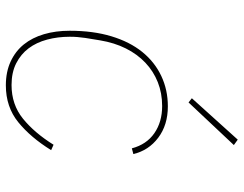

<svg xmlns="http://www.w3.org/2000/svg" viewBox="-106 -694 813 640"><g transform="rotate(90 300.0 -374.5)"><path d="M265 12Q220 12 185.5 -4Q151 -20 128.5 -48Q106 -76 94.5 -115Q83 -154 83 -201Q83 -279 101.5 -340Q120 -401 153.5 -442.5Q187 -484 233.5 -506Q280 -528 335 -528Q397 -528 439.5 -496Q482 -464 494 -413L475 -408Q462 -457 424.5 -483Q387 -509 334 -509Q291 -509 254.5 -494.5Q218 -480 189.5 -453Q161 -426 142 -388Q123 -350 115 -302L107 -253Q105 -238 104 -227Q103 -216 103 -201Q103 -161 112.5 -125.5Q122 -90 141.5 -64Q161 -38 191.5 -22.5Q222 -7 264 -7Q329 -7 376 -45Q423 -83 463 -147L481 -139Q439 -71 388 -29.5Q337 12 265 12ZM322 -597 308 -608 446 -761 464 -748Z"/></g></svg>

Font: IBM Plex Mono Thin
Style: Italic
Weight: 100
Italic angle: -9°
Monospace: yes
Designer: Mike Abbink, Paul van der Laan, Pieter van Rosmalen
Foundry: Bold Monday
Version: Version 2.3